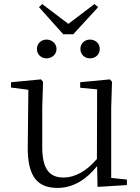

<svg xmlns="http://www.w3.org/2000/svg" viewBox="-20 -907 688 941"><path d="M208 -621C233 -621 257 -639 257 -667C257 -695 233 -713 208 -713C183 -713 161 -695 161 -667C161 -639 183 -621 208 -621ZM421 -621C447 -621 469 -639 469 -667C469 -695 447 -713 421 -713C396 -713 374 -695 374 -667C374 -639 396 -621 421 -621ZM187 -887 171 -872 290 -739H339L461 -872L443 -887L315 -790ZM458 9 602 0V-27L525 -35V-379L529 -506L519 -518L373 -504V-477L456 -469L455 -128C407 -71 350 -37 291 -37C224 -37 187 -76 187 -187V-379L191 -506L181 -518L34 -504V-478L119 -467L116 -185C115 -37 167 14 262 14C340 14 405 -29 456 -93Z"/></svg>

Font: Noto Serif KR Light
Style: Regular
Weight: 300
Designer: Ryoko NISHIZUKA 西塚涼子 (kana & ideographs); Frank Grießhammer (Latin, Greek & Cyrillic); Wenlong ZHANG 张文龙 (bopomofo); San
Foundry: Adobe
Version: Version 2.001;hotconv 1.1.0;makeotfexe 2.6.0